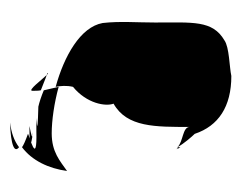

<svg xmlns="http://www.w3.org/2000/svg" viewBox="-70 -608 487 388"><g transform="rotate(-90 174.0 -413.5)"><path d="M23 -522C28 -559 44 -593 71 -613C75 -610 84 -606 98 -601C98 -599 27 -582 104 -584H129C137 -584 77 -582 153 -580C162 -578 174 -574 186 -569C188 -559 191 -549 193 -539C160 -548 125 -553 99 -553C61 -553 43 -536 23 -522ZM71 -293C69 -296 67 -299 67 -303C67 -300 69 -297 71 -299ZM71 -299C78 -286 93 -269 98 -264C114 -216 153 -190 215 -190C233 -194 273 -194 287 -204C328 -228 323 -268 323 -344C323 -381 326 -415 322 -450C314 -495 255 -528 193 -545C195 -535 196 -523 193 -510C159 -482 153 -444 159 -428C111 -401 112 -343 112 -274C112 -289 82 -287 71 -299ZM71 -619C84 -629 101 -635 121 -637C101 -637 53 -633 71 -619ZM101 -591C99 -591 96 -592 93 -592C94 -592 96 -591 101 -591ZM93 -592C79 -594 64 -598 113 -598C117 -598 89 -594 93 -592ZM185 -592C185 -586 185 -580 186 -575C197 -571 208 -566 217 -563C208 -572 185 -603 185 -592ZM217 -563C218 -563 220 -562 221 -562C221 -560 219 -561 217 -563Z"/></g></svg>

Font: Alpina
Style: Regular
Weight: 400
Version: Version 0.9